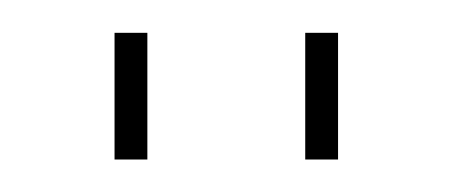

<svg xmlns="http://www.w3.org/2000/svg" viewBox="-20 -750 276 117"><path d="M49.8 -652.8V-730H69.8V-652.8ZM166 -652.8V-730H186V-652.8Z"/></svg>

Font: Rawline Thin
Style: Regular
Weight: 250
Designer: Matt McInerney, Pablo Impallari, Rodrigo Fuenzalida
Foundry: Matt McInerney, Pablo Impallari, Rodrigo Fuenzalida
Version: Version 4.020;PS 004.020;hotconv 1.0.88;makeotf.lib2.5.64775